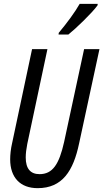

<svg xmlns="http://www.w3.org/2000/svg" viewBox="-20 -970 538 1000"><path d="M286 -799 285 -790H336C375 -821 460 -903 488 -942L489 -950H395C370 -906 331 -853 286 -799ZM176 10C305 10 362 -80 392 -223L498 -714H418L314 -231C288 -114 254 -63 186 -63C139 -63 114 -91 114 -150C114 -170 117 -195 122 -220L227 -714H147L43 -224C36 -194 33 -164 33 -140C33 -45 86 10 176 10Z"/></svg>

Font: Noto Sans ExtraCondensed
Style: Italic
Weight: 400
Width: 2
Italic angle: -12°
Designer: Monotype Design Team
Foundry: Monotype Imaging Inc.
Version: Version 2.013